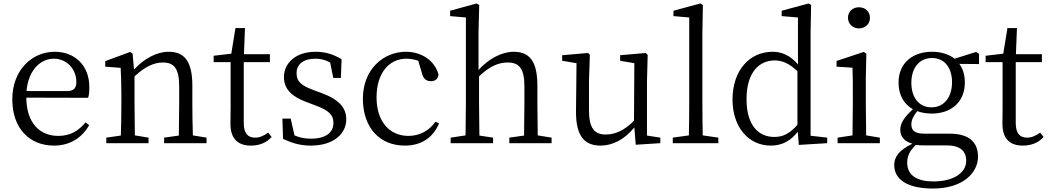

<svg xmlns="http://www.w3.org/2000/svg" viewBox="-20 -827 6056 1109"><path d="M133 -301C145 -428 218 -488 291 -488C368 -488 421 -425 421 -355C421 -323 411 -301 367 -301ZM489 -262C494 -277 496 -298 496 -324C496 -449 412 -528 296 -528C164 -528 51 -421 51 -254C51 -83 152 14 292 14C385 14 454 -32 495 -104L474 -120C435 -73 388 -42 317 -42C211 -42 133 -115 132 -263Z M1094 -45C1092 -100 1091 -176 1091 -228V-332C1091 -473 1045 -528 954 -528C887 -528 812 -489 754 -425L746 -517L732 -527L588 -474V-442L677 -435C679 -388 681 -346 681 -283V-228C681 -177 680 -100 678 -44L594 -32V0H838V-32L759 -45C758 -100 757 -177 757 -228V-386C821 -445 872 -466 921 -466C985 -466 1015 -432 1015 -328V-228C1015 -176 1014 -99 1013 -44L928 -32V0H1173V-32Z M1529 -61C1501 -41 1479 -32 1453 -32C1412 -32 1388 -57 1388 -116V-468H1539V-514H1389L1395 -665H1340L1316 -517L1214 -505V-468H1312V-199C1312 -160 1311 -137 1311 -112C1311 -27 1353 14 1429 14C1480 14 1521 -4 1549 -36Z M1795 -305C1721 -333 1693 -354 1693 -405C1693 -454 1730 -488 1803 -488C1832 -488 1860 -481 1887 -466L1905 -377H1949L1953 -485C1905 -513 1861 -528 1803 -528C1685 -528 1620 -460 1620 -382C1620 -308 1672 -266 1752 -237L1802 -218C1875 -191 1906 -166 1906 -117C1906 -63 1864 -26 1775 -26C1738 -26 1708 -33 1681 -45L1659 -142H1611L1615 -25C1668 0 1715 14 1775 14C1911 14 1980 -58 1980 -137C1980 -204 1940 -252 1834 -291Z M2495 -124C2459 -71 2402 -42 2339 -42C2231 -42 2155 -124 2155 -264C2155 -405 2227 -488 2328 -488C2349 -488 2372 -484 2396 -476L2418 -401C2425 -376 2439 -358 2469 -358C2493 -358 2509 -370 2513 -395C2494 -474 2417 -528 2325 -528C2195 -528 2076 -427 2076 -257C2076 -91 2172 14 2318 14C2416 14 2482 -34 2516 -114Z M3086 -45C3085 -100 3084 -176 3084 -228V-332C3084 -474 3038 -528 2947 -528C2878 -528 2802 -487 2744 -423V-644L2748 -798L2733 -807L2580 -765V-734L2671 -726V-228C2671 -177 2670 -100 2669 -45L2583 -32V0H2828V-32L2749 -44C2748 -100 2747 -177 2747 -228V-386C2812 -448 2863 -466 2913 -466C2978 -466 3009 -432 3009 -328V-228C3009 -176 3008 -100 3007 -44L2922 -32V0H3166V-32Z M3717 -44V-358L3721 -510L3710 -521L3562 -508V-476L3644 -462L3642 -130C3591 -77 3536 -50 3479 -50C3414 -50 3382 -86 3382 -190V-358L3387 -510L3377 -521L3227 -508V-476L3310 -462L3307 -184C3306 -37 3359 14 3449 14C3519 14 3588 -22 3644 -91L3652 9L3794 0V-32Z M4039 -45C4038 -104 4037 -169 4037 -228V-644L4040 -798L4025 -807L3870 -765V-734L3961 -726V-228C3961 -169 3960 -104 3959 -45L3866 -32V0H4129V-32Z M4586 -106C4541 -55 4503 -36 4452 -36C4361 -36 4292 -103 4292 -254C4292 -412 4367 -478 4455 -478C4495 -478 4536 -463 4586 -416ZM4662 -43V-645L4665 -798L4651 -807L4495 -765V-734L4589 -726V-455C4542 -510 4492 -528 4443 -528C4309 -528 4211 -420 4211 -252C4211 -96 4301 14 4432 14C4499 14 4548 -15 4588 -66L4594 10L4758 0V-32Z M4941 -663C4977 -663 5005 -688 5005 -724C5005 -761 4977 -785 4941 -785C4906 -785 4878 -761 4878 -724C4878 -688 4906 -663 4941 -663ZM4983 -45C4982 -100 4981 -177 4981 -228V-375L4984 -517L4969 -527L4812 -475V-442L4904 -436C4906 -386 4906 -346 4906 -284V-228C4906 -177 4905 -100 4904 -45L4818 -32V0H5062V-32Z M5360 -207C5288 -207 5244 -264 5244 -349C5244 -434 5290 -492 5363 -492C5436 -492 5479 -435 5479 -352C5479 -267 5434 -207 5360 -207ZM5451 13C5531 13 5561 51 5561 101C5561 167 5495 221 5370 221C5279 221 5220 187 5220 113C5220 72 5236 43 5270 10C5286 12 5303 13 5323 13ZM5635 -516 5618 -527 5494 -488C5460 -514 5415 -528 5363 -528C5252 -528 5170 -463 5170 -350C5170 -277 5202 -225 5253 -196C5200 -148 5180 -113 5180 -77C5180 -36 5206 -9 5250 3C5175 39 5145 78 5145 126C5145 207 5217 262 5369 262C5542 262 5629 171 5629 78C5629 -8 5575 -55 5464 -55H5317C5261 -55 5244 -77 5244 -108C5244 -135 5256 -157 5278 -185C5303 -176 5331 -171 5362 -171C5472 -171 5553 -236 5553 -350C5553 -394 5542 -430 5521 -458L5635 -457Z M5988 -61C5960 -41 5938 -32 5912 -32C5871 -32 5847 -57 5847 -116V-468H5998V-514H5848L5854 -665H5799L5775 -517L5673 -505V-468H5771V-199C5771 -160 5770 -137 5770 -112C5770 -27 5812 14 5888 14C5939 14 5980 -4 6008 -36Z"/></svg>

Font: Noto Serif CJK JP
Style: Regular
Weight: 400
Designer: Ryoko NISHIZUKA 西塚涼子 (kana & ideographs); Frank Grießhammer (Latin, Greek & Cyrillic); Wenlong ZHANG 张文龙 (bopomofo); San
Foundry: Adobe Systems Incorporated
Version: Version 1.000;PS 1;hotconv 16.6.53;makeotf.lib2.5.65590